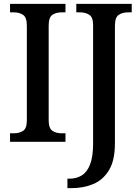

<svg xmlns="http://www.w3.org/2000/svg" viewBox="-20 -734 726 994"><path d="M32 0V-44H53Q80 -44 99.5 -56.5Q119 -69 119 -112V-601Q119 -644 99.5 -657Q80 -670 53 -670H32V-714H319V-670H298Q270 -670 251 -657Q232 -644 232 -601V-112Q232 -70 251 -57Q270 -44 298 -44H319V0ZM329 240V191H340Q376 191 403.5 174Q431 157 446.5 117Q462 77 462 8V-604Q462 -645 442 -657.5Q422 -670 396 -670H375V-714H662V-670H642Q614 -670 594.5 -657Q575 -644 575 -601V7Q575 97 544 147.5Q513 198 462.5 219Q412 240 351 240Z"/></svg>

Font: Noto Serif Sinhala SemiCondensed Medium
Style: Regular
Weight: 500
Width: 4
Designer: Jelle Bosma - Monotype Design Team
Foundry: Monotype Imaging Inc.
Version: Version 2.007; ttfautohint (v1.8.4.7-5d5b)